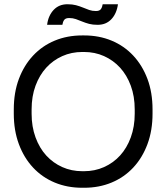

<svg xmlns="http://www.w3.org/2000/svg" viewBox="-20 -876 784 905"><path d="M45 -340Q45 -261 69 -196.5Q93 -132 136 -86Q179 -40 238 -15.5Q297 9 367 9H377Q447 9 506 -15.5Q565 -40 608 -86Q651 -132 675 -196.5Q699 -261 699 -340V-360Q699 -440 675 -504Q651 -568 608 -614Q565 -660 506 -684.5Q447 -709 377 -709H367Q297 -709 238 -684.5Q179 -660 136 -614Q93 -568 69 -504Q45 -440 45 -360ZM129 -340V-360Q129 -422 147.5 -472Q166 -522 198 -557Q230 -592 273.5 -611.5Q317 -631 368 -631H376Q427 -631 470.5 -611.5Q514 -592 546 -557Q578 -522 596.5 -472Q615 -422 615 -360V-340Q615 -279 596.5 -228.5Q578 -178 546 -143Q514 -108 470.5 -88.5Q427 -69 376 -69H368Q317 -69 273.5 -88.5Q230 -108 198 -143Q166 -178 147.5 -228.5Q129 -279 129 -340ZM372 -840Q355 -847 338 -851.5Q321 -856 298 -856Q278 -856 262 -849.5Q246 -843 233.5 -830Q221 -817 213 -799.5Q205 -782 202 -759H274Q276 -773 282.5 -782Q289 -791 306 -791Q323 -791 337.5 -786Q352 -781 366 -775Q383 -768 400 -763.5Q417 -759 440 -759Q460 -759 476 -765.5Q492 -772 504.5 -785Q517 -798 525 -816Q533 -834 536 -856H464Q462 -842 455.5 -833Q449 -824 432 -824Q415 -824 400.5 -829Q386 -834 372 -840Z"/></svg>

Font: Fixel Variable
Style: Regular
Weight: 100
Width: 3
Designer: AlfaBravo + MacPaw
Foundry: Kyrylo Tkachov, Marchela Mozhyna, Serhii Makarenko, Maria Weinstein, Zakhar Kryvoshyya
Version: Version 1.211